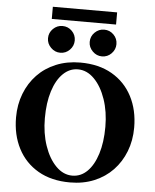

<svg xmlns="http://www.w3.org/2000/svg" viewBox="-64 -1038 887 1101"><g transform="rotate(5 380.0 -487.5)"><path d="M380 -680Q487 -680 563 -636Q639 -592 679.5 -514Q720 -436 720 -335Q720 -261 695.5 -198Q671 -135 626.5 -88.5Q582 -42 519.5 -16Q457 10 380 10Q273 10 197 -34Q121 -78 80.5 -156Q40 -234 40 -335Q40 -409 64.5 -472Q89 -535 133.5 -581.5Q178 -628 241 -654Q304 -680 380 -680ZM390 -30Q439 -30 476 -66.5Q513 -103 534 -169.5Q555 -236 555 -325Q555 -412 530.5 -483.5Q506 -555 464 -597.5Q422 -640 370 -640Q322 -640 284.5 -603.5Q247 -567 226 -500.5Q205 -434 205 -345Q205 -258 229.5 -186.5Q254 -115 296 -72.5Q338 -30 390 -30ZM260 -726Q229 -726 206 -749Q183 -772 183 -803Q183 -835 206 -857.5Q229 -880 260 -880Q292 -880 314.5 -857.5Q337 -835 337 -803Q337 -772 314.5 -749Q292 -726 260 -726ZM500 -726Q469 -726 446 -749Q423 -772 423 -803Q423 -835 446 -857.5Q469 -880 500 -880Q532 -880 554.5 -857.5Q577 -835 577 -803Q577 -772 554.5 -749Q532 -726 500 -726ZM195 -985H565V-915H195Z"/></g></svg>

Font: Brygada 1918
Style: Bold
Weight: 700
Designer: Mateusz Machalski | Borys Kosmynka | Przemek Hoffer
Foundry: NIEPODLEGLA 2018
Version: Version 3.006